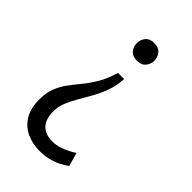

<svg xmlns="http://www.w3.org/2000/svg" viewBox="-221 -671 892 892"><g transform="rotate(45 225.5 -224.5)"><path d="M261.7 -372.6Q258.8 -326.7 245.1 -288.6Q231.4 -250.5 212.9 -217.3Q194.3 -184.1 176.5 -154.1Q158.7 -124 146.7 -94.7Q134.8 -65.4 134.8 -34.2Q134.8 17.1 159.4 42.7Q184.1 68.4 229.5 68.4Q254.9 68.4 277.8 60.8Q300.8 53.2 319.1 43.5Q337.4 33.7 348.1 26.4L366.7 93.3Q348.1 107.4 325.4 118.4Q302.7 129.4 275.9 135.5Q249 141.6 218.8 141.6Q174.3 141.6 135.7 124.5Q97.2 107.4 73.5 70.1Q49.8 32.7 49.8 -26.9Q49.8 -71.3 62.3 -103.3Q74.7 -135.3 94.7 -162.4Q114.7 -189.5 138.2 -217.8Q161.6 -246.1 183.6 -283Q205.6 -319.8 221.2 -372.6ZM242.2 -589.8Q272 -589.8 286.4 -572.3Q300.8 -554.7 300.8 -531.7Q300.8 -509.8 286.4 -492.2Q272 -474.6 242.2 -474.6Q212.9 -474.6 199 -492.2Q185.1 -509.8 185.1 -531.7Q185.1 -555.2 199 -572.5Q212.9 -589.8 242.2 -589.8Z"/></g></svg>

Font: Comme
Style: Regular
Weight: 400
Designer: Vernon Adams
Foundry: Vernon Adams
Version: Version 1.000;gftools[0.9.27]